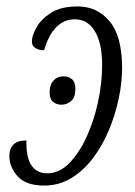

<svg xmlns="http://www.w3.org/2000/svg" viewBox="-20 -566 419 596"><path d="M117 10Q61 10 35 -18.5Q9 -47 9 -82Q9 -104 21.5 -117Q34 -130 62 -130Q61 -76 78 -52Q95 -28 126 -28Q164 -28 195 -59.5Q226 -91 249 -141.5Q272 -192 284.5 -250.5Q297 -309 297 -363Q297 -432 274.5 -469Q252 -506 213 -506Q178 -506 154 -481Q130 -456 117 -410Q100 -410 89.5 -417Q79 -424 79 -437Q79 -455 93 -480.5Q107 -506 138 -526Q169 -546 221 -546Q282 -546 320.5 -499.5Q359 -453 359 -355Q359 -310 348.5 -260Q338 -210 318 -162Q298 -114 268.5 -75Q239 -36 201 -13Q163 10 117 10ZM171 -241Q155 -241 144.5 -250Q134 -259 134 -279Q134 -303 146 -316Q158 -329 177 -329Q193 -329 203.5 -320Q214 -311 214 -290Q214 -263 200.5 -252Q187 -241 171 -241Z"/></svg>

Font: Noto Serif ExtraCondensed Light
Style: Italic
Weight: 300
Width: 2
Italic angle: -12°
Designer: Monotype Design Team
Foundry: Monotype Imaging Inc.
Version: Version 2.014; ttfautohint (v1.8.4.7-5d5b)